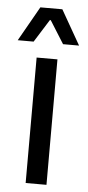

<svg xmlns="http://www.w3.org/2000/svg" viewBox="-61 -714 340 744"><g transform="rotate(5 109.0 -341.5)"><path d="M68 0V-488H149V0ZM65.5 -683H151L227.5 -549V-548.5H165.5L110 -637H106.5L51 -548.5H-10.5V-549Z"/></g></svg>

Font: Anek Latin
Style: Regular
Weight: 400
Designer: Yesha Goshar
Foundry: Ek Type
Version: Version 1.003